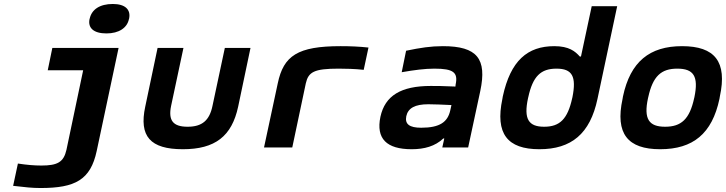

<svg xmlns="http://www.w3.org/2000/svg" viewBox="-20 -741 3649 965"><path d="M431 -648 430 -645C421 -601 450 -573 515 -573C578 -573 619 -601 628 -645L629 -648C638 -693 609 -721 547 -721C481 -721 441 -693 431 -648ZM46 193C106 200 141 204 184 204C358 204 435 163 466 18L576 -500H243L220 -388H398L314 12C300 74 269 91 188 91C153 91 116 88 70 81Z M710 -205C678 -56 735 9 899 9C1061 9 1145 -56 1177 -205L1239 -500H1110L1048 -209C1033 -136 996 -104 923 -104C849 -104 825 -136 840 -209L902 -500H772Z M1682 -396C1712 -396 1765 -395 1808 -390L1832 -502C1787 -507 1740 -509 1692 -509C1476 -509 1405 -461 1376 -322L1307 0H1449L1517 -322C1530 -379 1558 -396 1682 -396Z M2206 -509C2145 -509 2093 -501 2021 -486L1999 -378C2062 -389 2115 -396 2163 -396C2259 -396 2283 -377 2270 -316L2269 -306C2211 -309 2168 -309 2145 -309C1995 -309 1915 -260 1892 -154C1869 -44 1923 9 2049 9C2113 9 2167 -6 2208 -45H2213L2203 0H2333L2394 -284C2428 -445 2379 -509 2206 -509ZM2022 -157C2031 -198 2066 -217 2133 -217C2160 -217 2207 -215 2249 -213L2243 -186C2230 -128 2191 -99 2097 -99C2038 -99 2014 -117 2022 -157Z M2507 -256 2505 -244C2468 -69 2530 9 2691 9C2852 9 2946 -69 2983 -244L3082 -710H2954L2900 -457H2894C2871 -483 2840 -509 2766 -509C2631 -509 2546 -436 2507 -256ZM2634 -248 2635 -252C2658 -358 2698 -396 2777 -396C2856 -396 2878 -357 2857 -252L2856 -248C2833 -143 2794 -104 2715 -104C2637 -104 2611 -142 2634 -248Z M3111 -256 3109 -244C3071 -69 3135 9 3298 9C3463 9 3559 -69 3596 -244L3598 -256C3636 -431 3573 -509 3408 -509C3245 -509 3148 -431 3111 -256ZM3237 -248 3238 -252C3261 -358 3303 -396 3384 -396C3466 -396 3492 -358 3470 -252L3469 -248C3446 -142 3404 -104 3323 -104C3242 -104 3214 -142 3237 -248Z"/></svg>

Font: LT Wave Mono Bold
Style: Italic
Weight: 700
Designer: Daniel Lyons
Version: Version 2.5 (Glyphs App)